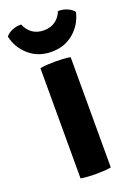

<svg xmlns="http://www.w3.org/2000/svg" viewBox="-166 -834 638 901"><g transform="rotate(-20 153.0 -384.0)"><path d="M76 -550.5Q94 -554 116.8 -555Q139.5 -556 153 -556Q167.5 -556 187.8 -555Q208 -554 227 -550.5V0Q208 3.5 187.8 4.5Q167.5 5.5 153 5.5Q139.5 5.5 116.8 4.5Q94 3.5 76 0ZM323 -742Q310 -683 264.5 -643.8Q219 -604.5 153 -604.5Q87 -604.5 41.5 -643.8Q-4 -683 -17 -742Q-4.5 -757.5 17 -766.2Q38.5 -775 61 -774Q72.5 -745 96 -728.2Q119.5 -711.5 153 -711.5Q186.5 -711.5 210 -728.2Q233.5 -745 245 -774Q267.5 -775 289 -766.2Q310.5 -757.5 323 -742Z"/></g></svg>

Font: Signika Negative SC
Style: Bold
Weight: 700
Designer: Anna Giedryś
Foundry: Anna Giedryś
Version: Version 2.000; ttfautohint (v1.8.3) -l 8 -r 50 -G 200 -x 9 -